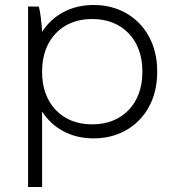

<svg xmlns="http://www.w3.org/2000/svg" viewBox="-20 -546 706 766"><path d="M92 200H148V-101C190 -35 263 6 351 6H355C501 6 607 -102 607 -256V-264C607 -418 501 -526 355 -526H351C263 -526 190 -485 148 -419C146 -455 141 -497 135 -520H92ZM345 -50C228 -50 148 -133 148 -257V-263C148 -387 228 -470 345 -470H350C468 -470 548 -387 548 -263V-257C548 -133 468 -50 350 -50Z"/></svg>

Font: Fixel Display Light
Style: Regular
Weight: 300
Designer: AlfaBravo + MacPaw
Foundry: Kyrylo Tkachov, Marchela Mozhyna, Serhii Makarenko, Maria Weinstein, Zakhar Kryvoshyya
Version: Version 1.211